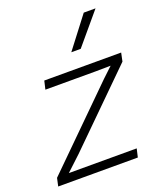

<svg xmlns="http://www.w3.org/2000/svg" viewBox="-145 -830 777 920"><g transform="rotate(-20 243.5 -370.5)"><path d="M392 -741H452L319 -583H271ZM-8 0 1 -41 375 -410 426 -458 349 -457H93L103 -500H495L486 -457L137 -113L62 -43H408L398 0Z"/></g></svg>

Font: Elaine Sans Light
Style: Italic
Weight: 300
Italic angle: -13°
Designer: Wei Huang
Foundry: Wei Huang
Version: Version 2.001;December 24, 2019;FontCreator 12.0.0.2547 64-b